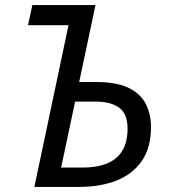

<svg xmlns="http://www.w3.org/2000/svg" viewBox="-20 -734 671 754"><path d="M115 0 249 -635H90L107 -714H355L291 -412H356Q440 -412 487 -388Q534 -364 553.5 -324Q573 -284 573 -235Q573 -154 537 -102Q501 -50 437.5 -25Q374 0 291 0ZM220 -76H304Q481 -76 481 -228Q481 -287 448 -311Q415 -335 356 -335H275Z"/></svg>

Font: BC Sans
Style: Italic
Weight: 400
Italic angle: -12°
Designer: Monotype Design Team
Designer: Province of B.C.
Foundry: Monotype Imaging Inc.
Version: Version 2.000;GOOG;noto-source:20170915:90ef993387c0